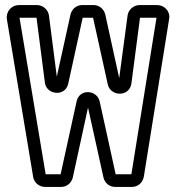

<svg xmlns="http://www.w3.org/2000/svg" viewBox="-20 -712 694 757"><path d="M436 -25 373 -312C363 -358 293 -364 282 -312L219 -25H160L57 -642H124L157 -386C163 -338 237 -329 249 -382L306 -642H347L405 -379C415 -332 489 -328 498 -382L532 -642H597L498 -25ZM434 25H500C525 25 543 7 547 -15L647 -638C652 -667 628 -692 600 -692H530C506 -692 486 -673 483 -651L450 -404L395 -655C390 -675 373 -692 349 -692H304C280 -692 263 -675 258 -655L204 -410L173 -651C170 -673 150 -692 126 -692H54C26 -692 3 -667 7 -637L111 -13C115 8 134 25 158 25H221C245 25 262 8 267 -12L327 -288L388 -12C393 10 412 25 434 25Z"/></svg>

Font: DIN Rundschrift
Style: MittelKont
Weight: 400
Version: Version 1.027